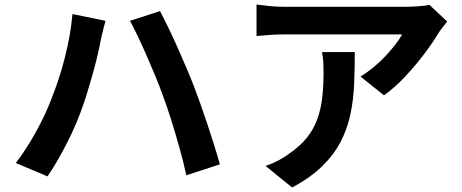

<svg xmlns="http://www.w3.org/2000/svg" viewBox="-20 -772 2040 848"><path d="M205 -330Q222 -372 237.5 -418.5Q253 -465 265.5 -514Q278 -563 287 -612.5Q296 -662 300 -710L446 -680Q442 -665 437 -646Q432 -627 428 -609Q424 -591 422 -580Q417 -553 408 -516Q399 -479 387.5 -438Q376 -397 363 -355.5Q350 -314 337 -279Q319 -230 294.5 -178.5Q270 -127 243 -79Q216 -31 190 7L50 -52Q97 -114 138.5 -189Q180 -264 205 -330ZM699 -351Q685 -390 666.5 -435Q648 -480 628 -525.5Q608 -571 589 -611Q570 -651 554 -680L687 -723Q702 -694 722 -653Q742 -612 762.5 -566Q783 -520 802 -475.5Q821 -431 835 -395Q848 -361 864 -316.5Q880 -272 896 -223.5Q912 -175 926.5 -129Q941 -83 951 -46L803 2Q790 -57 773 -118Q756 -179 737.5 -238Q719 -297 699 -351Z M1955 -677Q1947 -667 1935 -651.5Q1923 -636 1916 -625Q1893 -586 1855 -535.5Q1817 -485 1771 -435.5Q1725 -386 1676 -351L1572 -434Q1602 -452 1631 -476Q1660 -500 1684.5 -526.5Q1709 -553 1727.5 -577Q1746 -601 1756 -620Q1743 -620 1712 -620Q1681 -620 1638 -620Q1595 -620 1545.5 -620Q1496 -620 1447 -620Q1398 -620 1354.5 -620Q1311 -620 1279.5 -620Q1248 -620 1235 -620Q1204 -620 1176 -618Q1148 -616 1113 -613V-752Q1142 -748 1173 -745Q1204 -742 1235 -742Q1248 -742 1281 -742Q1314 -742 1359.5 -742Q1405 -742 1456.5 -742Q1508 -742 1559.5 -742Q1611 -742 1655.5 -742Q1700 -742 1731.5 -742Q1763 -742 1774 -742Q1788 -742 1808 -743Q1828 -744 1847.5 -746Q1867 -748 1876 -751ZM1547 -542Q1547 -468 1544 -399Q1541 -330 1527.5 -266.5Q1514 -203 1484.5 -146Q1455 -89 1403 -38Q1351 13 1270 56L1153 -39Q1177 -47 1204 -60.5Q1231 -74 1258 -94Q1306 -127 1335.5 -164Q1365 -201 1381 -244.5Q1397 -288 1403 -339.5Q1409 -391 1409 -452Q1409 -475 1408 -496.5Q1407 -518 1402 -542Z"/></svg>

Font: Farlight84_Sys_V01
Style: Bold
Weight: 700
Designer: Monotype Design Team, Nadine Chahine and Nizar Qandah
Foundry: Monotype Imaging Inc.
Version: Version 2.004;October 31, 2024;FontCreator 14.0.0.2814 64-bi